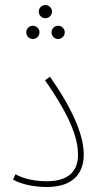

<svg xmlns="http://www.w3.org/2000/svg" viewBox="-20 -743 406 768"><path d="M161 -670C176 -670 188 -682 188 -697C188 -711 176 -723 161 -723C147 -723 135 -711 135 -697C135 -682 147 -670 161 -670ZM111 -587C126 -587 138 -599 138 -614C138 -628 126 -640 111 -640C97 -640 85 -628 85 -614C85 -599 97 -587 111 -587ZM212 -587C227 -587 239 -599 239 -614C239 -628 227 -640 212 -640C198 -640 186 -628 186 -614C186 -599 198 -587 212 -587ZM32 -25C65 -5 119 5 167 5C287 5 315 -65 315 -125C315 -183 290 -279 180 -436L160 -422C272 -262 292 -179 292 -124C292 -64 260 -18 167 -18C125 -18 77 -26 42 -46Z"/></svg>

Font: Noto Sans Arabic SemCond Thin
Style: Regular
Weight: 100
Width: 4
Designer: Monotype Design Team, Nadine Chahine, Nizar Qandah and Khaled Hosny
Foundry: Monotype Imaging Inc.
Version: Version 2.012